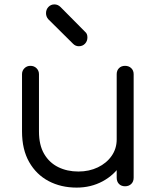

<svg xmlns="http://www.w3.org/2000/svg" viewBox="-20 -846 717 872"><path d="M328 6Q257 6 201 -23.5Q145 -53 112.5 -110Q80 -167 80 -249V-509Q80 -525 91 -536Q102 -547 118 -547Q135 -547 146 -536Q157 -525 157 -509V-249Q157 -187 180.5 -147Q204 -107 244.5 -87Q285 -67 336 -67Q385 -67 424.5 -86Q464 -105 487 -138Q510 -171 510 -213H565Q562 -150 530.5 -100.5Q499 -51 446 -22.5Q393 6 328 6ZM548 0Q531 0 520.5 -10.5Q510 -21 510 -39V-509Q510 -526 520.5 -536.5Q531 -547 548 -547Q565 -547 576 -536.5Q587 -526 587 -509V-39Q587 -21 576 -10.5Q565 0 548 0ZM338 -636Q323 -636 312 -647L199 -759Q189 -771 189 -786Q189 -803 200 -814.5Q211 -826 227 -826Q243 -826 255 -814L367 -701Q377 -693 377 -676Q377 -659 366 -647.5Q355 -636 338 -636Z"/></svg>

Font: Comfortaa
Style: Regular
Weight: 400
Designer: Johan Aakerlund
Foundry: Johan Aakerlund
Version: Version 3.104; ttfautohint (v1.8.1.43-b0c9)